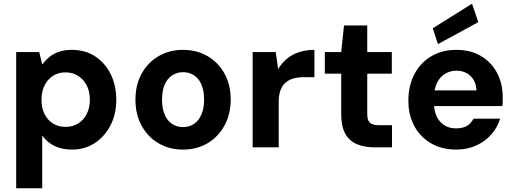

<svg xmlns="http://www.w3.org/2000/svg" viewBox="-20 -792 2769 1032"><path d="M67 220V-512H191L207 -445Q222 -466 244 -484.5Q266 -503 296 -513.5Q326 -524 366 -524Q438 -524 491.5 -489Q545 -454 575 -393.5Q605 -333 605 -255Q605 -178 573.5 -117.5Q542 -57 488.5 -22.5Q435 12 368 12Q312 12 272 -8Q232 -28 207 -64V220ZM333 -110Q370 -110 399.5 -128Q429 -146 446 -179Q463 -212 463 -256Q463 -300 446 -333Q429 -366 399.5 -384.5Q370 -403 333 -403Q294 -403 265 -384.5Q236 -366 219.5 -333Q203 -300 203 -256Q203 -212 219.5 -179Q236 -146 265 -128Q294 -110 333 -110Z M963 12Q890 12 832 -22Q774 -56 741 -117Q708 -178 708 -256Q708 -335 741 -395.5Q774 -456 832 -490Q890 -524 964 -524Q1038 -524 1096 -490Q1154 -456 1187 -396Q1220 -336 1220 -256Q1220 -178 1186.5 -117Q1153 -56 1095.5 -22Q1038 12 963 12ZM963 -109Q997 -109 1022 -125.5Q1047 -142 1062 -175Q1077 -208 1077 -256Q1077 -305 1062.5 -338Q1048 -371 1022.5 -387.5Q997 -404 964 -404Q932 -404 906 -387.5Q880 -371 865.5 -338Q851 -305 851 -256Q851 -208 865.5 -175Q880 -142 905.5 -125.5Q931 -109 963 -109Z M1338 0V-512H1462L1475 -421Q1495 -454 1523 -477Q1551 -500 1588 -512Q1625 -524 1670 -524V-377H1611Q1583 -377 1558.5 -370.5Q1534 -364 1516 -349Q1498 -334 1488 -308Q1478 -282 1478 -243V0Z M1993 0Q1939 0 1898.5 -17Q1858 -34 1836 -73Q1814 -112 1814 -179V-396H1726V-512H1814L1829 -655H1954V-512H2086V-396H1954V-178Q1954 -145 1968.5 -132Q1983 -119 2018 -119H2087V0Z M2433 12Q2356 12 2298 -21Q2240 -54 2207.5 -113.5Q2175 -173 2175 -251Q2175 -331 2207 -392.5Q2239 -454 2297 -489Q2355 -524 2433 -524Q2509 -524 2565 -491Q2621 -458 2651.5 -400.5Q2682 -343 2682 -270Q2682 -260 2682 -247.5Q2682 -235 2680 -222H2275V-306H2541Q2539 -355 2509 -383.5Q2479 -412 2433 -412Q2400 -412 2372.5 -395.5Q2345 -379 2329 -347Q2313 -315 2313 -266V-236Q2313 -196 2327.5 -165.5Q2342 -135 2368.5 -118.5Q2395 -102 2431 -102Q2469 -102 2491 -116Q2513 -130 2525 -154H2668Q2654 -107 2621 -69.5Q2588 -32 2540 -10Q2492 12 2433 12ZM2334 -555 2306 -640 2517 -772 2551 -673Z"/></svg>

Font: DM Sans 12pt ExtraBold
Style: Regular
Weight: 800
Version: Version 4.004;gftools[0.9.30]